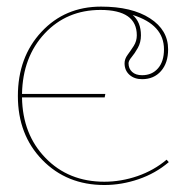

<svg xmlns="http://www.w3.org/2000/svg" viewBox="-20 -542 545 566"><path d="M371.1 -498Q395.5 -476.6 395.5 -438Q395.5 -417 386.2 -400.6Q377 -384.3 367.9 -373.5Q358.9 -362.8 358.9 -355.5Q358.9 -339.8 369.4 -330.1Q379.9 -320.3 398.9 -320.3Q428.2 -320.3 445.8 -340.6Q463.4 -360.8 463.4 -396.5Q463.4 -469.2 371.1 -498ZM277.8 -522.5Q368.7 -522.5 422.1 -488Q475.6 -453.6 475.6 -396.5Q475.6 -356.4 454.6 -332.5Q433.6 -308.6 398.9 -308.6Q376 -308.6 361.6 -321.5Q347.2 -334.5 347.2 -355.5Q347.2 -368.2 356.2 -380.4Q365.2 -392.6 374.3 -406.7Q383.3 -420.9 383.3 -438Q383.3 -512.7 276.4 -512.7Q176.8 -512.7 111.8 -443.4Q46.9 -374 44.9 -265.1H290.5L288.6 -254.9H44.9Q46.4 -146 114.3 -76.2Q182.1 -6.3 287.6 -6.3Q336.9 -6.3 385.3 -22.9Q433.6 -39.6 471.2 -71.3L477.5 -64Q438.5 -30.8 388.4 -13.7Q338.4 3.4 287.6 3.4Q176.8 3.4 104.7 -70.6Q32.7 -144.5 32.7 -258.8Q32.7 -373.5 102.1 -448Q171.4 -522.5 277.8 -522.5Z"/></svg>

Font: ZnikomitNo24
Style: Thin
Weight: 300
Designer: gluk
Foundry: gluk
Version: Version 0.55